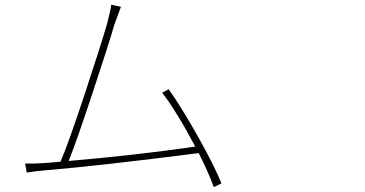

<svg xmlns="http://www.w3.org/2000/svg" viewBox="-20 -766 1540 810"><path d="M914.1 7.8 881.8 23.4Q860.4 -37.1 818.4 -120.1Q398.4 -66.4 165 -46.9Q137.7 -44.9 92.8 -38.1L85.9 -76.2Q140.6 -74.2 235.4 -84Q268.6 -161.1 337.9 -370.6Q407.2 -580.1 432.6 -668.9Q447.3 -725.6 449.2 -746.1L490.2 -737.3L462.9 -663.1Q438.5 -579.1 369.6 -371.1Q300.8 -163.1 269.5 -86.9Q553.7 -111.3 803.7 -147.5Q724.6 -296.9 664.1 -375L691.4 -389.6Q744.1 -316.4 815.4 -189.5Q886.7 -62.5 914.1 7.8Z"/></svg>

Font: Bpmf Zihi Sans ExtraLight
Style: ExtraLight
Weight: 250
Foundry: But Ko
Version: Version 1.320